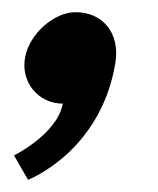

<svg xmlns="http://www.w3.org/2000/svg" viewBox="-20 -160 260 315"><path d="M21 -65C14 -25 43 10 83 10C74 60 3 95 3 95L26 135C26 135 144 90 169 -55C178 -105 149 -140 104 -140C69 -140 28 -105 21 -65Z"/></svg>

Font: Scada
Style: Bold Italic
Weight: 700
Designer: Jovanny Lemonad
Foundry: Jovanny Lemonad
Version: Version 3.005